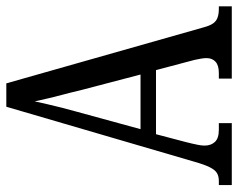

<svg xmlns="http://www.w3.org/2000/svg" viewBox="-93 -661 754 608"><g transform="rotate(-90 284.0 -357.0)"><path d="M2 0V-41H15Q30 -41 40 -47Q50 -53 58.5 -70Q67 -87 76 -119L250 -714H324L502 -87Q507 -69 514 -59Q521 -49 532.5 -45Q544 -41 560 -41H568V0H339V-41H357Q381 -41 392.5 -51.5Q404 -62 404 -80Q404 -87 402.5 -96.5Q401 -106 398.5 -117Q396 -128 393 -138L366 -240H163L138 -145Q136 -137 133.5 -126.5Q131 -116 129 -105.5Q127 -95 127 -86Q127 -66 138.5 -53.5Q150 -41 177 -41H198V0ZM179 -289H352L302 -480Q295 -510 288 -536Q281 -562 276 -584Q271 -606 267 -624Q263 -606 258 -584Q253 -562 247 -538.5Q241 -515 234 -490Z"/></g></svg>

Font: Noto Serif Khmer ExtraCondensed
Style: Regular
Weight: 400
Width: 2
Designer: Danh Hong and the Monotype Design Team
Foundry: Monotype Imaging Inc.
Version: Version 2.004